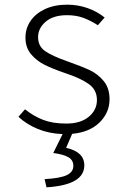

<svg xmlns="http://www.w3.org/2000/svg" viewBox="-20 -561 549 822"><path d="M294 149Q294 125 273.5 112.5Q253 100 208 94L248 13Q190 11 141.5 -9Q93 -29 59 -61L87 -93Q125 -63 165.5 -47.5Q206 -32 264 -32Q325 -32 360 -61Q395 -90 395 -133Q395 -177 359 -202Q323 -227 259 -248Q206 -266 171 -283.5Q136 -301 112.5 -329.5Q89 -358 89 -400Q89 -439 110.5 -471Q132 -503 172.5 -522Q213 -541 268 -541Q313 -541 354.5 -526.5Q396 -512 428 -486L399 -453Q368 -473 337 -484.5Q306 -496 267 -496Q208 -496 175.5 -468Q143 -440 143 -402Q143 -363 173.5 -342Q204 -321 267 -299Q332 -276 365.5 -260Q399 -244 424 -214Q449 -184 449 -136Q449 -79 406.5 -37Q364 5 289 12L263 72Q341 89 341 147Q341 231 179 241L171 206Q239 202 266.5 188.5Q294 175 294 149Z"/></svg>

Font: Nebula Sans Light
Style: Regular
Weight: 300
Designer: Paul D. Hunt for Adobe (as Source Sans)
Foundry: Nebula Entertainment & Broadcasting LLC
Version: Version 1.010